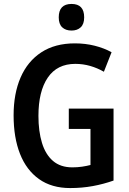

<svg xmlns="http://www.w3.org/2000/svg" viewBox="-20 -944 654 974"><path d="M329 -393H556V-28Q505 -10 450.5 0Q396 10 336 10Q242 10 178 -35.5Q114 -81 81.5 -163.5Q49 -246 49 -359Q49 -469 84.5 -551Q120 -633 189.5 -678.5Q259 -724 360 -724Q413 -724 460.5 -712Q508 -700 546 -679L507 -580Q474 -599 437.5 -609.5Q401 -620 362 -620Q270 -620 222.5 -550.5Q175 -481 175 -356Q175 -278 193 -219Q211 -160 249 -127.5Q287 -95 347 -95Q373 -95 396.5 -98.5Q420 -102 439 -107V-290H329ZM343 -924Q407 -924 407 -856Q407 -822 389.5 -805.5Q372 -789 343 -789Q313 -789 295.5 -805.5Q278 -822 278 -856Q278 -924 343 -924Z"/></svg>

Font: Noto Sans Georgian Condensed SemiBold
Style: Regular
Weight: 600
Width: 3
Designer: Monotype Design Team, Akaki Razmadze
Foundry: Google LLC
Version: Version 2.005; ttfautohint (v1.8.4.7-5d5b)